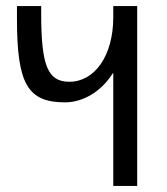

<svg xmlns="http://www.w3.org/2000/svg" viewBox="-20 -614 552 634"><path d="M354 0H433V-594H354V-557C354 -429 292 -344 209 -344C137 -344 116 -398 116 -570V-594H36V-552C36 -337 71 -276 195 -276C252 -276 313 -310 351 -370L354 -373Z"/></svg>

Font: Vanilla Cream Book
Style: Regular
Weight: 400
Designer: Jeremy Tribby, Jinavaṁso
Foundry: Tribby Type
Version: Version 1.422;Glyphs 3.1.2 (3151)